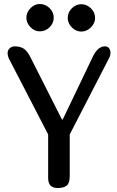

<svg xmlns="http://www.w3.org/2000/svg" viewBox="-20 -941 587 961"><path d="M221 -50V-268L24 -649Q18 -663 18 -674Q18 -689 28 -699Q38 -709 54 -709Q80 -709 98 -698Q116 -687 131 -657L290 -343H294L444 -656Q469 -709 505 -709Q519 -709 526 -699.5Q533 -690 533 -676Q533 -664 528 -654L329 -268V-60Q329 -25 314.5 -12.5Q300 0 268 0Q221 0 221 -50ZM387 -920Q414 -920 435 -899.5Q456 -879 456 -851Q456 -825 435 -804Q414 -783 387 -783Q360 -783 339.5 -804Q319 -825 319 -851Q319 -879 339.5 -899.5Q360 -920 387 -920ZM179 -921Q207 -921 228 -900.5Q249 -880 249 -852Q249 -825 228 -804.5Q207 -784 179 -784Q153 -784 132.5 -805Q112 -826 112 -852Q112 -879 132.5 -900Q153 -921 179 -921Z"/></svg>

Font: Marmelad for Arash.Academy
Style: Regular
Weight: 400
Designer: Manvel Shmavonyan
Foundry: Cyreal
Version: Version 1.110;Glyphs 3.2 (3202)